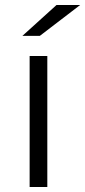

<svg xmlns="http://www.w3.org/2000/svg" viewBox="-20 -751 342 771"><path d="M70 -607H140L302 -731H207ZM99 0H170V-526H99Z"/></svg>

Font: Talent
Style: Regular
Weight: 400
Designer: Mike Powis
Version: Version 1.001;hotconv 1.0.109;makeotfexe 2.5.65596